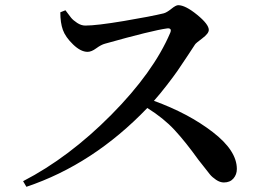

<svg xmlns="http://www.w3.org/2000/svg" viewBox="-20 -720 1040 735"><path d="M210.9 -672.9 230.5 -680.7Q244.1 -662.1 252 -652.3Q259.8 -642.6 275.4 -632.3Q291 -622.1 306.6 -622.1Q349.6 -622.1 454.1 -639.6Q558.6 -657.2 606.4 -668.9Q618.2 -671.9 635.7 -686Q653.3 -700.2 662.1 -700.2Q689.5 -700.2 734.4 -663.6Q779.3 -627 779.3 -605.5Q779.3 -591.8 754.4 -573.2Q729.5 -554.7 726.6 -549.8Q723.6 -544.9 698.7 -507.3Q673.8 -469.7 659.7 -449.2Q645.5 -428.7 619.1 -394.5Q592.8 -360.4 569.3 -334Q701.2 -286.1 793.9 -214.8Q886.7 -143.6 886.7 -73.2Q886.7 -51.8 873.5 -36.6Q860.4 -21.5 836.9 -21.5Q822.3 -21.5 807.1 -31.7Q792 -42 783.7 -52.2Q775.4 -62.5 751 -93.8Q744.1 -102.5 740.2 -107.4Q690.4 -176.8 648.4 -222.2Q606.4 -267.6 543.9 -306.6Q336.9 -90.8 81.1 -4.9L68.4 -26.4Q244.1 -117.2 405.8 -280.3Q567.4 -443.4 631.8 -594.7Q635.7 -604.5 632.3 -608.4Q628.9 -612.3 620.1 -611.3Q562.5 -603.5 381.8 -552.7Q367.2 -548.8 348.6 -535.2Q330.1 -521.5 315.4 -521.5Q289.1 -521.5 259.8 -549.8Q230.5 -578.1 220.7 -605.5Q210.9 -632.8 210.9 -672.9Z"/></svg>

Font: GenYoMin TW TTF SemiBold
Style: Regular
Weight: 600
Version: Version 1.300